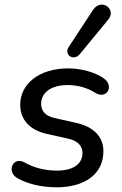

<svg xmlns="http://www.w3.org/2000/svg" viewBox="-20 -788 521 817"><path d="M221 9C340 9 420 -47 420 -144C420 -207 378 -248 305 -265L211 -286C172 -295 155 -317 155 -346C155 -394 197 -426 268 -426C312 -426 353 -414 387 -392C436 -364 467 -424 421 -455C384 -481 324 -497 272 -497C143 -497 66 -429 66 -342C66 -279 107 -235 176 -219L270 -198C309 -189 331 -169 331 -137C331 -90 291 -62 223 -62C174 -62 126 -73 84 -97C35 -124 6 -57 54 -30C97 -5 158 9 221 9ZM319 -557 441 -705C477 -749 411 -798 376 -746L273 -589C250 -555 293 -526 319 -557Z"/></svg>

Font: SN Pro Medium
Style: Italic
Weight: 400
Italic angle: -9°
Designer: Tobias Whetton
Foundry: Supernotes
Version: Version 1.001;Glyphs 3.2 (3249)